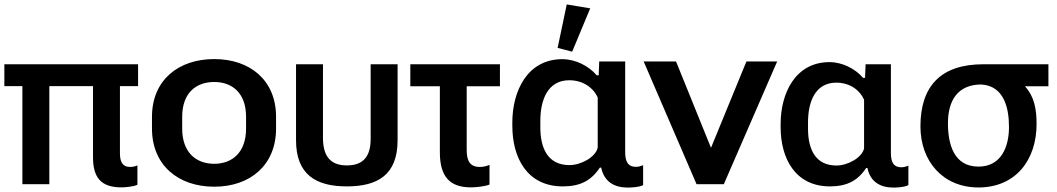

<svg xmlns="http://www.w3.org/2000/svg" viewBox="-22 -828 4752 863"><path d="M-2.4 -440.9H78.6V0H199.7V-440.9H396V-122.1C396 -29.3 432.1 14.2 524.4 14.2C542.5 14.2 580.6 10.3 595.7 2.4V-84.5C585.4 -80.1 574.2 -77.6 563.5 -77.6C525.9 -77.6 517.1 -104.5 517.1 -140.1V-440.9H598.6V-539.1H-2.4Z M940.9 11.2C1102.5 11.2 1218.8 -85.9 1218.8 -250V-303.2C1218.8 -466.8 1102.5 -562.5 940.9 -562.5C778.8 -562.5 661.1 -466.8 661.1 -303.2V-250C661.1 -85.9 778.8 11.2 940.9 11.2ZM940.9 -91.8C859.4 -91.8 796.9 -142.6 796.9 -250V-303.2C796.9 -410.2 859.4 -459.5 940.9 -459.5C1022 -459.5 1084 -409.7 1084 -303.2V-250C1084 -143.1 1022 -91.8 940.9 -91.8Z M1537.1 9.8C1674.8 9.8 1765.1 -41.5 1765.1 -197.8V-539.1H1644V-204.1C1644 -129.9 1615.2 -84.5 1537.1 -84.5C1457 -84.5 1429.7 -133.3 1429.7 -209V-539.1H1308.6V-197.8C1308.6 -42 1399.4 9.8 1537.1 9.8Z M1822.3 -440.4H1955.1V-144C1955.1 -36.6 1997.1 14.2 2095.2 14.2C2118.7 14.2 2160.6 9.3 2178.2 1.5V-86.9C2164.6 -81.1 2149.4 -77.6 2134.3 -77.6C2089.4 -77.6 2075.7 -106.9 2075.7 -153.3V-440.4H2225.1V-539.1H1822.3Z M2507.8 9.8C2584.5 9.8 2634.8 -15.1 2674.3 -74.7H2680.2C2693.8 -9.3 2741.2 15.1 2799.3 15.1C2817.9 15.1 2853 13.2 2868.7 3.9V-85.4C2857.9 -81.1 2847.7 -78.1 2836.9 -78.1C2797.9 -78.1 2788.1 -105.5 2788.1 -144.5V-551.8H2671.4L2668.9 -489.3H2660.2C2625 -531.2 2565.4 -562 2505.4 -562C2347.2 -562 2280.8 -417 2280.8 -277.8V-262.2C2280.8 -120.1 2346.2 9.8 2507.8 9.8ZM2549.8 -595.7 2630.9 -790.5 2525.4 -808.1 2484.4 -612.8ZM2537.6 -85.9C2439 -85.9 2406.7 -163.6 2406.7 -255.4V-284.7C2406.7 -376.5 2438.5 -467.3 2536.6 -467.3C2598.6 -467.3 2645.5 -433.6 2664.6 -389.2V-164.6C2655.3 -121.6 2589.4 -85.9 2537.6 -85.9Z M3231.4 0 3471.2 -551.8H3333L3173.8 -163.6L3016.6 -551.8H2871.1L3108.9 0Z M3708.5 9.8C3783.2 9.8 3832.5 -14.6 3871.1 -72.8H3877C3890.1 -8.8 3937 15.1 3993.7 15.1C4011.2 15.1 4045.9 13.2 4061 3.9V-83.5C4050.8 -79.1 4040.5 -76.2 4029.8 -76.2C3991.7 -76.2 3982.4 -103 3982.4 -141.1V-539.1H3868.7L3866.2 -478H3857.4C3822.8 -518.6 3764.6 -548.8 3706.5 -548.8C3551.8 -548.8 3486.8 -407.2 3486.8 -271.5V-256.3C3486.8 -117.7 3551.3 9.8 3708.5 9.8ZM3737.8 -84C3641.1 -84 3609.9 -160.2 3609.9 -249V-278.3C3609.9 -367.7 3640.6 -456.5 3736.8 -456.5C3797.4 -456.5 3842.8 -423.3 3861.8 -379.9V-160.6C3852.5 -119.1 3788.1 -84 3737.8 -84Z M4376 14.6C4544.9 14.6 4637.2 -110.8 4637.2 -270.5C4637.2 -340.3 4626 -395 4585 -440.4H4690.4V-539.1H4397C4209 -539.1 4115.2 -442.9 4115.2 -259.8C4115.2 -103 4216.3 14.6 4376 14.6ZM4376 -79.1C4264.2 -79.1 4238.8 -182.1 4238.8 -273.9C4238.8 -375 4281.7 -448.2 4389.2 -448.2C4492.2 -441.4 4513.2 -340.8 4513.2 -256.8C4513.2 -168.5 4478.5 -79.1 4376 -79.1Z"/></svg>

Font: Winston SemiBold
Style: Regular
Weight: 600
Designer: Vernon Adams, Kim Jin-seong, David Berlow, Cristiano Sobral
Foundry: The Winston Project Authors
Version: Version 3.004